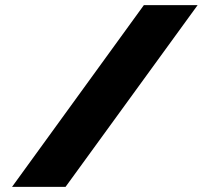

<svg xmlns="http://www.w3.org/2000/svg" viewBox="-20 -730 816 750"><path d="M542 -710H752L236 0H27Z"/></svg>

Font: Raleway
Style: Heavy
Weight: 900
Designer: Matt McInerney, Pablo Impallari, Rodrigo Fuenzalida
Foundry: Matt McInerney, Pablo Impallari, Rodrigo Fuenzalida
Version: Version 2.001